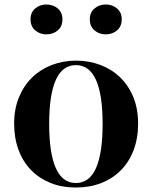

<svg xmlns="http://www.w3.org/2000/svg" viewBox="-20 -826 677 855"><path d="M258 -740Q258 -708 237 -690.5Q216 -673 186 -673Q158 -673 137 -690.5Q116 -708 116 -740Q116 -771 137 -788.5Q158 -806 186 -806Q216 -806 237 -788.5Q258 -771 258 -740ZM522 -740Q522 -708 501 -690.5Q480 -673 451 -673Q422 -673 401 -690.5Q380 -708 380 -740Q380 -771 401 -788.5Q422 -806 451 -806Q480 -806 501 -788.5Q522 -771 522 -740ZM199 -274Q199 -144 228.5 -77.5Q258 -11 318 -11Q378 -11 407.5 -77.5Q437 -144 437 -274Q437 -536 318 -536Q199 -536 199 -274ZM595 -276Q595 -210 575 -157.5Q555 -105 518.5 -68Q482 -31 431 -11Q380 9 318 9Q255 9 204.5 -11.5Q154 -32 118 -69Q82 -106 62.5 -158.5Q43 -211 43 -276Q43 -341 64.5 -393Q86 -445 123 -481Q160 -517 210.5 -536.5Q261 -556 318 -556Q376 -556 426.5 -537Q477 -518 514.5 -482Q552 -446 573.5 -394Q595 -342 595 -276Z"/></svg>

Font: XinYuGongZhangJiaSongA
Style: Regular
Weight: 900
Designer: XinYuGong
Foundry: Adobe Systems Incorporated
Version: Version 1.00